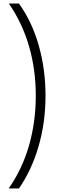

<svg xmlns="http://www.w3.org/2000/svg" viewBox="-20 -871 336 1084"><path d="M237 -331Q237 -179 197.5 -44Q158 91 87 193H29Q106 83 144 -50Q182 -183 182 -330Q182 -478 144 -609.5Q106 -741 30 -851H87Q161 -748 199 -613.5Q237 -479 237 -331Z"/></svg>

Font: Noto Sans Tamil UI Condensed Light
Style: Regular
Weight: 300
Width: 3
Designer: Jelle Bosma - Monotype Design Team
Foundry: Monotype Imaging Inc.
Version: Version 2.004; ttfautohint (v1.8.4.7-5d5b)